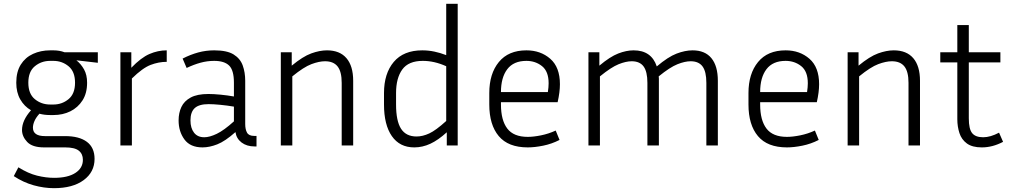

<svg xmlns="http://www.w3.org/2000/svg" viewBox="-20 -760 5285 1003"><path d="M474 70Q474 139 417 181Q360 223 262 223Q210 223 156 208Q102 193 52 160L76 114Q127 146 173.5 157.5Q220 169 263 169Q334 169 373.5 143.5Q413 118 413 75Q413 44 391.5 27Q370 10 321 10H210Q149 10 122 -18.5Q95 -47 95 -81Q95 -131 142 -184Q107 -204 86 -240.5Q65 -277 65 -328Q65 -385 88.5 -422.5Q112 -460 152.5 -478.5Q193 -497 242 -497H259Q291 -497 317 -487H491V-432L379 -445Q403 -426 419 -397.5Q435 -369 435 -328Q435 -273 411 -235.5Q387 -198 347.5 -178.5Q308 -159 259 -159H242Q211 -159 186 -166Q168 -146 160 -127.5Q152 -109 152 -93Q152 -49 215 -49H320Q394 -49 434 -19Q474 11 474 70ZM259 -214Q304 -214 338 -242Q372 -270 372 -328Q372 -386 338 -414Q304 -442 259 -442H242Q196 -442 162 -414Q128 -386 128 -328Q128 -270 162 -242Q196 -214 242 -214Z M851 -437Q809 -437 767 -421Q725 -405 669 -350V0H609V-487H666V-406Q717 -459 761 -478Q805 -497 851 -497Z M1310 5Q1269 5 1242 -15.5Q1215 -36 1210 -70Q1156 -22 1115 -6Q1074 10 1038 10Q974 10 943.5 -31.5Q913 -73 913 -131Q913 -170 927.5 -201Q942 -232 976 -250.5Q1010 -269 1069 -269Q1096 -269 1132 -265.5Q1168 -262 1202 -256V-328Q1202 -393 1177 -417.5Q1152 -442 1099 -442Q1063 -442 1028 -432.5Q993 -423 955 -405L934 -454Q975 -475 1015.5 -486Q1056 -497 1099 -497Q1166 -497 1200.5 -475.5Q1235 -454 1248 -418Q1261 -382 1261 -338V-112Q1261 -84 1270.5 -67Q1280 -50 1308 -50H1320V5ZM975 -131Q975 -91 993.5 -67Q1012 -43 1047 -43Q1075 -43 1112.5 -61Q1150 -79 1202 -126V-203Q1167 -209 1130.5 -212.5Q1094 -216 1070 -216Q1020 -216 997.5 -195.5Q975 -175 975 -131Z M1678 -440Q1647 -440 1607 -425Q1567 -410 1507 -361V0H1447V-487H1504V-417Q1562 -465 1606 -481Q1650 -497 1688 -497Q1755 -497 1790 -456Q1825 -415 1825 -338V0H1765V-327Q1765 -386 1743.5 -413Q1722 -440 1678 -440Z M2314 0V-69Q2269 -28 2228 -9Q2187 10 2144 10Q2068 10 2027 -49Q1986 -108 1986 -214V-274Q1986 -376 2037 -436.5Q2088 -497 2186 -497Q2218 -497 2249 -490.5Q2280 -484 2311 -472V-740H2371V0ZM2049 -214Q2049 -128 2075 -87.5Q2101 -47 2156 -47Q2188 -47 2222.5 -63Q2257 -79 2311 -128V-414Q2249 -442 2189 -442Q2114 -442 2081.5 -397Q2049 -352 2049 -274Z M2903 -29Q2862 -8 2817.5 1Q2773 10 2737 10Q2635 10 2585.5 -49Q2536 -108 2536 -214V-274Q2536 -375 2586 -436Q2636 -497 2730 -497Q2804 -497 2854.5 -453Q2905 -409 2905 -320Q2905 -279 2893 -226H2597V-214Q2597 -132 2630 -88.5Q2663 -45 2737 -45Q2767 -45 2806.5 -53Q2846 -61 2883 -78ZM2730 -442Q2663 -442 2630 -398.5Q2597 -355 2597 -279H2842Q2844 -292 2845 -303.5Q2846 -315 2846 -325Q2846 -387 2811.5 -414.5Q2777 -442 2730 -442Z M3280 -440Q3250 -440 3211.5 -424.5Q3173 -409 3114 -361V0H3054V-487H3111V-417Q3167 -464 3209.5 -480.5Q3252 -497 3290 -497Q3383 -497 3411 -413Q3470 -463 3514.5 -480Q3559 -497 3598 -497Q3663 -497 3696.5 -456Q3730 -415 3730 -338V0H3670V-327Q3670 -386 3650 -413Q3630 -440 3588 -440Q3558 -440 3519 -424.5Q3480 -409 3421 -361Q3422 -356 3422 -350Q3422 -344 3422 -338V0H3362V-327Q3362 -386 3342 -413Q3322 -440 3280 -440Z M4257 -29Q4216 -8 4171.5 1Q4127 10 4091 10Q3989 10 3939.5 -49Q3890 -108 3890 -214V-274Q3890 -375 3940 -436Q3990 -497 4084 -497Q4158 -497 4208.5 -453Q4259 -409 4259 -320Q4259 -279 4247 -226H3951V-214Q3951 -132 3984 -88.5Q4017 -45 4091 -45Q4121 -45 4160.5 -53Q4200 -61 4237 -78ZM4084 -442Q4017 -442 3984 -398.5Q3951 -355 3951 -279H4196Q4198 -292 4199 -303.5Q4200 -315 4200 -325Q4200 -387 4165.5 -414.5Q4131 -442 4084 -442Z M4639 -440Q4608 -440 4568 -425Q4528 -410 4468 -361V0H4408V-487H4465V-417Q4523 -465 4567 -481Q4611 -497 4649 -497Q4716 -497 4751 -456Q4786 -415 4786 -338V0H4726V-327Q4726 -386 4704.5 -413Q4683 -440 4639 -440Z M5220 -19Q5165 10 5109 10Q5059 10 5031 -10.5Q5003 -31 4992 -65Q4981 -99 4981 -137V-434H4892V-487H4981V-629H5041V-487H5206V-434H5041V-142Q5041 -86 5058.5 -64.5Q5076 -43 5116 -43Q5154 -43 5199 -67Z"/></svg>

Font: Inria Sans Light
Style: Regular
Weight: 300
Designer: Black Foundry Team
Foundry: Black Foundry
Version: Version 1.2; ttfautohint (v1.8.3)